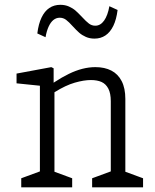

<svg xmlns="http://www.w3.org/2000/svg" viewBox="-20 -798 660 818"><path d="M372.5 -38.5 463.5 -72 452 -45V-367Q452 -400.5 441.5 -420.5Q431 -440.5 412.5 -448.8Q394 -457 367 -457Q337.5 -457 298.5 -445.8Q259.5 -434.5 213 -405.5Q205 -400.5 196.8 -395Q188.5 -389.5 180.5 -383.5L185.5 -429.5Q194.5 -436 199 -439Q203.5 -442 212 -448Q244 -469 273.2 -483.2Q302.5 -497.5 330.8 -504.8Q359 -512 386.5 -512Q426 -512 454.5 -497.2Q483 -482.5 498.5 -452.2Q514 -422 514 -376.5V-40L498.5 -72L589.5 -38.5V0H372.5ZM70.5 -38.5 161.5 -72 150 -45V-457.5L172 -430.5L50.5 -443V-484.5L198.5 -512L208.5 -507V-426.5L212 -419.5V-40L196.5 -72L287.5 -38.5V0H70.5ZM290.5 -685.5Q273.5 -704.5 261.5 -713.5Q249.5 -722.5 234.5 -722.5Q219.5 -722.5 207.5 -712.8Q195.5 -703 187 -684.2Q178.5 -665.5 174 -639.5L139 -655.5Q144 -696 157 -723.2Q170 -750.5 190.2 -764Q210.5 -777.5 237 -777.5Q257.5 -777.5 273.8 -770.2Q290 -763 301.8 -752.8Q313.5 -742.5 329.5 -725.5Q347 -706.5 359 -697.5Q371 -688.5 386 -688.5Q408 -688.5 423.5 -710.2Q439 -732 446 -771.5L481 -755.5Q476 -715 462.8 -687.8Q449.5 -660.5 429.2 -647Q409 -633.5 382.5 -633.5Q362 -633.5 345.8 -640.8Q329.5 -648 317.5 -658.5Q305.5 -669 290.5 -685.5Z"/></svg>

Font: Monaspace Xenon Var
Style: Regular
Weight: 400
Designer: Riley Cran and the Lettermatic Team
Version: Version 1.000 (Monaspace Xenon Var)